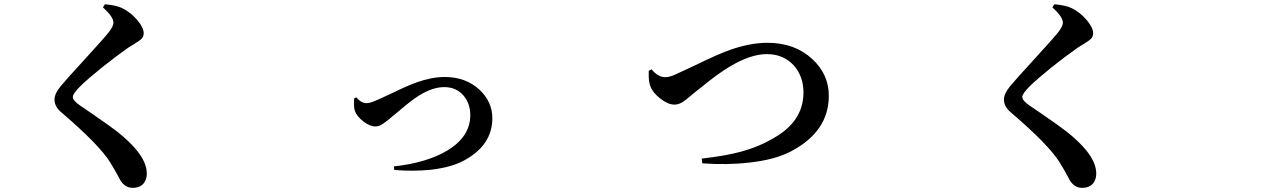

<svg xmlns="http://www.w3.org/2000/svg" viewBox="-20 -820 6040 910"><path d="M608.4 70.3Q573.2 70.3 550.8 35.2Q547.9 30.3 543 20.5Q522.5 -17.6 502 -50.8Q450.2 -133.8 273.4 -285.2Q238.3 -313.5 238.3 -347.7Q238.3 -376 266.6 -410.2Q291 -440.4 380.9 -538.1Q477.5 -643.6 497.6 -669.9Q517.6 -696.3 517.6 -712.9Q517.6 -740.2 467.8 -785.2L477.5 -799.8Q532.2 -794.9 559.6 -781.2Q600.6 -760.7 630.9 -724.6Q661.1 -688.5 661.1 -662.1Q661.1 -646.5 649.4 -634.8Q641.6 -627 617.2 -612.3Q599.6 -601.6 588.9 -594.7Q534.2 -556.6 462.9 -500Q390.6 -441.4 360.4 -411.1Q325.2 -376 325.2 -360.4Q325.2 -342.8 360.4 -319.3Q380.9 -304.7 421.9 -277.3Q499 -224.6 535.2 -196.3Q594.7 -149.4 629.9 -105.5Q675.8 -47.9 675.8 2.9Q675.8 30.3 661.1 48.8Q643.6 70.3 608.4 70.3Z M1848.6 -14.6 1846.7 -31.2Q2003.9 -48.8 2099.6 -106.4Q2209 -171.9 2209 -274.4Q2209 -329.1 2176.8 -367.2Q2142.6 -407.2 2085 -407.2Q2031.2 -407.2 1965.8 -367.2Q1928.7 -343.8 1872.1 -294.9Q1851.6 -278.3 1844.7 -272.5Q1838.9 -268.6 1830.1 -259.8Q1801.8 -237.3 1791 -230.5Q1775.4 -220.7 1759.8 -220.7Q1733.4 -220.7 1702.6 -244.1Q1671.9 -267.6 1662.1 -293.9Q1656.2 -311.5 1658.2 -346.7Q1659.2 -351.6 1659.2 -354.5L1668.9 -358.4Q1691.4 -331.1 1717.8 -331.1Q1731.4 -331.1 1756.3 -341.3Q1781.2 -351.6 1835 -377Q1913.1 -415 1955.1 -429.7Q2026.4 -455.1 2087.9 -455.1Q2186.5 -455.1 2252 -395.5Q2313.5 -337.9 2313.5 -259.8Q2313.5 -131.8 2179.7 -59.6Q2121.1 -27.3 2023.4 -15.6Q1938.5 -6.8 1848.6 -14.6Z M3308.6 -45.9 3305.7 -68.4Q3418 -81.1 3490.2 -100.6Q3577.1 -124 3647.5 -166Q3788.1 -245.1 3788.1 -381.8Q3788.1 -457 3743.2 -508.8Q3694.3 -563.5 3614.3 -563.5Q3538.1 -563.5 3439.5 -504.9Q3384.8 -472.7 3304.7 -407.2Q3292 -397.5 3287.1 -393.6Q3275.4 -383.8 3254.9 -367.2Q3226.6 -342.8 3214.8 -335.9Q3195.3 -324.2 3176.8 -324.2Q3146.5 -324.2 3110.4 -352.1Q3074.2 -379.9 3062.5 -411.1Q3053.7 -431.6 3054.7 -475.6Q3054.7 -481.4 3054.7 -484.4L3068.4 -491.2Q3098.6 -454.1 3133.8 -454.1Q3156.2 -454.1 3193.4 -472.7Q3219.7 -484.4 3277.3 -511.7Q3380.9 -562.5 3438.5 -583Q3535.2 -617.2 3617.2 -617.2Q3747.1 -617.2 3830.1 -540Q3908.2 -467.8 3908.2 -366.2Q3908.2 -197.3 3730.5 -103.5Q3656.2 -63.5 3534.2 -49.8Q3427.7 -37.1 3308.6 -45.9Z M5108.4 70.3Q5073.2 70.3 5050.8 35.2Q5047.9 30.3 5043 20.5Q5022.5 -17.6 5002 -50.8Q4950.2 -133.8 4773.4 -285.2Q4738.3 -313.5 4738.3 -347.7Q4738.3 -376 4766.6 -410.2Q4791 -440.4 4880.9 -538.1Q4977.5 -643.6 4997.6 -669.9Q5017.6 -696.3 5017.6 -712.9Q5017.6 -740.2 4967.8 -785.2L4977.5 -799.8Q5032.2 -794.9 5059.6 -781.2Q5100.6 -760.7 5130.9 -724.6Q5161.1 -688.5 5161.1 -662.1Q5161.1 -646.5 5149.4 -634.8Q5141.6 -627 5117.2 -612.3Q5099.6 -601.6 5088.9 -594.7Q5034.2 -556.6 4962.9 -500Q4890.6 -441.4 4860.4 -411.1Q4825.2 -376 4825.2 -360.4Q4825.2 -342.8 4860.4 -319.3Q4880.9 -304.7 4921.9 -277.3Q4999 -224.6 5035.2 -196.3Q5094.7 -149.4 5129.9 -105.5Q5175.8 -47.9 5175.8 2.9Q5175.8 30.3 5161.1 48.8Q5143.6 70.3 5108.4 70.3Z"/></svg>

Font: Bpmf GenYo Min B
Style: B
Weight: 700
Foundry: But Ko
Version: Version 1.320